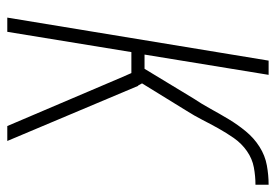

<svg xmlns="http://www.w3.org/2000/svg" viewBox="-138 -638 775 540"><g transform="rotate(90 250.0 -367.5)"><path d="M29 0 150 -735H190L133 -386H173L256 -523Q272 -547 286 -572.5Q300 -598 315 -623Q330 -648 349 -671Q368 -694 392.5 -709.5Q417 -725 444.5 -730Q472 -735 499 -735V-698Q475 -698 450.5 -693.5Q426 -689 404.5 -674Q383 -659 368 -637.5Q353 -616 340.5 -593.5Q328 -571 316.5 -548.5Q305 -526 291 -504L214 -379L220 -368H221L376 0H334L196 -324L185 -349H126L69 0Z"/></g></svg>

Font: Iosevka SS18 Extralight
Style: Italic
Weight: 200
Italic angle: -9°
Monospace: yes
Designer: Belleve Invis
Foundry: Belleve Invis
Version: Version 25.1.1; ttfautohint (v1.8.4)